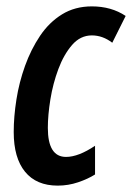

<svg xmlns="http://www.w3.org/2000/svg" viewBox="-20 -572 414 602"><path d="M161 10Q94 10 58.5 -33.5Q23 -77 23 -158Q23 -206 31.5 -260Q40 -314 58.5 -365.5Q77 -417 105.5 -459.5Q134 -502 174.5 -527Q215 -552 268 -552Q329 -552 374 -522L332 -438Q302 -461 268 -461Q232 -461 206 -431Q180 -401 163 -355.5Q146 -310 138 -260.5Q130 -211 130 -171Q130 -80 187 -80Q226 -80 278 -115V-25Q256 -11 225 -0.5Q194 10 161 10Z"/></svg>

Font: Noto Sans ExtraCondensed SemiBold
Style: Italic
Weight: 600
Width: 2
Italic angle: -12°
Designer: Monotype Design Team
Foundry: Monotype Imaging Inc.
Version: Version 2.013; ttfautohint (v1.8.4.7-5d5b)